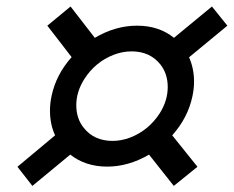

<svg xmlns="http://www.w3.org/2000/svg" viewBox="-20 -685 733 602"><path d="M333 -243.2Q360.8 -243.2 388.7 -253.9Q446.3 -276.4 481 -330.1Q505.9 -369.6 505.9 -412.1Q505.9 -453.6 482.9 -482.9Q450.2 -523.9 392.6 -523.9Q364.3 -523.9 336.4 -513.2Q278.8 -490.7 244.6 -437.5Q219.2 -397.5 219.2 -355Q219.2 -313.5 242.2 -284.7Q274.9 -243.2 333 -243.2ZM524.9 -102.1 447.3 -200.2Q382.8 -162.6 315.9 -162.6Q248.5 -162.6 200.2 -200.2L81.5 -102.1L34.7 -162.1L152.8 -260.7Q136.7 -294.9 136.7 -338.4Q136.7 -360.8 141.6 -383.8Q155.8 -451.2 204.6 -505.9L128.4 -604.5L201.2 -664.6L277.3 -566.4Q341.8 -604.5 409.7 -604.5Q478.5 -604.5 525.4 -566.4L644.5 -664.6L692.9 -604.5L572.8 -505.4Q588.4 -470.2 588.4 -429.2Q588.4 -406.7 583.5 -383.8Q569.3 -315.9 520 -260.7L599.1 -162.1Z"/></svg>

Font: Cadman
Style: Bold Italic
Weight: 700
Italic angle: -12°
Designer: Paul James MIller
Foundry: High-Logic / Made with FontCreator
Version: Version 2.114;March 28, 2021;FontCreator 13.0.0.2683 64-bit